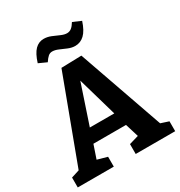

<svg xmlns="http://www.w3.org/2000/svg" viewBox="-209 -1063 1132 1207"><g transform="rotate(-30 356.5 -459.5)"><path d="M661 -66.7 624 -99.7 710 -71.7V0H423.3V-71.7L509.7 -97L496.3 -76.7L456.3 -207L478.3 -188.7H213.7L231 -205.7L188 -79.3L183.7 -94.3L264.3 -71.7V0H2.7V-71.7L86.3 -98.3L53.7 -70L289.7 -702.3L436.7 -706.3ZM250.3 -269 240.3 -288.3H454.7L440.7 -266L336.7 -627.3L370 -626.7ZM233 -775.7 175 -802Q194 -862.7 220.5 -889.5Q247 -916.3 283.3 -916.3Q310 -916.3 336.2 -905.5Q362.3 -894.7 386.5 -883.8Q410.7 -873 430 -873Q447.7 -873 462 -883.8Q476.3 -894.7 491 -919L550.3 -893.3Q530.3 -832 501.7 -805Q473 -778 435.3 -778Q410 -778 384.2 -788.8Q358.3 -799.7 334.3 -810.2Q310.3 -820.7 290.3 -820.7Q273.7 -820.7 261 -809.8Q248.3 -799 233 -775.7Z"/></g></svg>

Font: Bitter Thin
Style: Regular
Weight: 100
Designer: Sol Matas, and Bitter project Authors
Foundry: Sol Matas
Version: Version 2.002